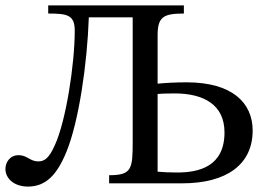

<svg xmlns="http://www.w3.org/2000/svg" viewBox="-39 -677 983 709"><path d="M451 -613V-156C451 -53 448 -30 364 -30V0H633C800 0 894 -71 894 -195C894 -297 819 -373 650 -373C611 -373 572 -371 543 -368V-547C543 -615 565 -627 640 -627V-657H139V-627C209 -627 237 -622 237 -564C237 -438 204 -229 164 -142C142 -92 125 -81 102 -81C72 -81 61 -104 30 -104C-3 -104 -19 -77 -19 -53C-19 -19 12 12 64 12C131 12 172 -32 207 -118C252 -229 283 -440 289 -613ZM790 -188C790 -62 696 -40 615 -40C586 -40 568 -41 543 -43V-330C554 -331 573 -332 606 -332C715 -332 790 -289 790 -188Z"/></svg>

Font: STIX Two Math
Style: Regular
Weight: 400
Designer: Ross Mills, John Hudson & Paul Hanslow, Tiro Typeworks Ltd; with portions MicroPress Inc., with additions and correction
Foundry: Tiro Typeworks Ltd
Version: Version 2.02 b142